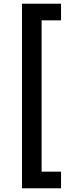

<svg xmlns="http://www.w3.org/2000/svg" viewBox="-20 -852 400 1038"><path d="M99 -832H310V-742H205V76H310V166H99Z"/></svg>

Font: Noto Sans Gurmukhi UI SemiCondensed SemiBold
Style: Regular
Weight: 600
Width: 4
Designer: Jelle Bosma - Monotype Design Team
Foundry: Monotype Imaging Inc.
Version: Version 2.004; ttfautohint (v1.8.4.7-5d5b)